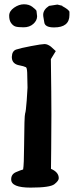

<svg xmlns="http://www.w3.org/2000/svg" viewBox="-20 -856 338 879"><path d="M228 -730.5H227.1Q185.1 -730.5 182.6 -754.4L178.2 -780.8Q177.7 -784.7 177.7 -788.1Q177.7 -811.5 204.6 -829.1L242.7 -835L265.1 -829.6V-828.1Q293.9 -812.5 296.9 -803.7H297.9V-787.1Q297.9 -730.5 228 -730.5ZM149.9 -781.7Q149.9 -762.2 132.6 -746.6Q115.2 -731 88.1 -731Q61 -731 50 -734.9Q39.1 -738.8 30.5 -751Q22 -763.2 22 -784.2Q22 -805.2 44.4 -820.8Q66.9 -836.4 89.6 -836.4Q112.3 -836.4 127.4 -825.2Q142.6 -814 147 -806.6ZM213.4 -83Q249 -67.9 249 -40Q249 -28.3 229 -12.7Q209 2.9 120.1 2.9Q31.2 2.9 31.2 -34.2V-35.2Q31.2 -58.6 53.5 -68.1Q75.7 -77.6 85.9 -80.1Q89.8 -102.5 90.3 -187.5Q91.3 -327.1 95 -336.4Q98.6 -345.7 102.3 -396Q106 -446.3 106 -454.6L104.5 -523.4Q103.5 -545.9 98.6 -548.3Q88.4 -553.2 70.3 -556.6Q35.2 -562.5 34.2 -592.8V-596.2Q35.2 -622.6 54.2 -629.2Q73.2 -635.7 122.1 -645Q170.9 -654.3 184.1 -654.3Q197.3 -654.3 212.9 -642.6L235.4 -622.1L212.9 -585.4Q215.3 -416 215.3 -331.8Q215.3 -247.6 214.4 -175.8Z"/></svg>

Font: Drukaatie burti
Style: Demi
Weight: 600
Version: Version 0.14